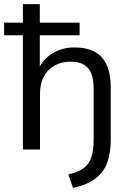

<svg xmlns="http://www.w3.org/2000/svg" viewBox="-25 -725 638 931"><path d="M329 186 306 121Q355 110 381.5 89.5Q408 69 418.5 35.5Q429 2 429 -47V-296Q429 -340 417.5 -368.5Q406 -397 381.5 -411.5Q357 -426 317 -426Q273 -426 239.5 -407Q206 -388 187.5 -353.5Q169 -319 169 -274V0H86V-554H-5V-615H86V-705H168V-615H361V-554H168V-379H158Q178 -434 226.5 -464.5Q275 -495 335 -495Q395 -495 434 -474Q473 -453 492.5 -409.5Q512 -366 512 -301V-49Q512 15 495.5 62Q479 109 439 140Q399 171 329 186Z"/></svg>

Font: Nunito Sans 11pt
Style: Regular
Weight: 400
Version: Version 3.101;gftools[0.9.27]